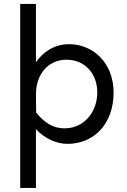

<svg xmlns="http://www.w3.org/2000/svg" viewBox="-20 -723 647 978"><path d="M83 234.4H163.1V-65.4C205.1 -18.6 267.6 9.8 323.2 9.8C458 9.8 558.6 -90.8 558.6 -252C558.6 -399.4 457 -498 331.1 -498C256.8 -498 197.3 -457 163.1 -405.3V-703.1H83ZM318.4 -418.9C413.1 -418.9 475.6 -346.7 475.6 -252C475.6 -158.2 413.1 -69.3 308.6 -69.3C249 -69.3 206.1 -98.6 164.1 -149.4L163.1 -243.2C163.1 -348.6 229.5 -418.9 318.4 -418.9Z"/></svg>

Font: Sen-gleads
Style: Regular
Weight: 400
Designer: Kosal Sen, Philatype
Foundry: Philatype
Version: Version 1.004; ttfautohint (v1.8.3)